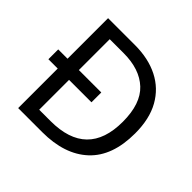

<svg xmlns="http://www.w3.org/2000/svg" viewBox="-174 -896 1078 1078"><g transform="rotate(45 365.0 -357.0)"><path d="M317 -714Q424 -714 503 -674Q582 -634 625.5 -556.5Q669 -479 669 -364Q669 -183 570.5 -91.5Q472 0 295 0H104V-314H30V-392H104V-714ZM304 -637H194V-392H372V-314H194V-77H284Q574 -77 574 -361Q574 -504 503 -570.5Q432 -637 304 -637Z"/></g></svg>

Font: Noto Sans Indic Siyaq Numbers
Style: Regular
Weight: 400
Designer: Monotype Design Team
Foundry: Monotype Imaging Inc.
Version: Version 2.002; ttfautohint (v1.8.4.7-5d5b)